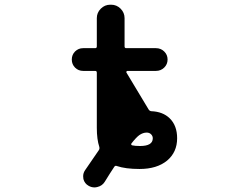

<svg xmlns="http://www.w3.org/2000/svg" viewBox="-20 -735 1040 824"><path d="M360.4 62.5Q342.8 52.7 337.9 33.2Q336.9 27.3 336.9 21.5Q336.9 7.8 344.7 -3.9Q375 -47.9 404.3 -90.8Q408.2 -96.7 406.2 -104.5Q395.5 -136.7 395.5 -186.5V-422.9Q395.5 -430.7 388.7 -430.7H336.9Q316.4 -430.7 302.2 -444.8Q288.1 -459 288.1 -479.5Q288.1 -500 302.2 -514.2Q316.4 -528.3 336.9 -528.3H388.7Q395.5 -528.3 395.5 -536.1V-657.2Q395.5 -680.7 412.6 -697.8Q429.7 -714.8 453.1 -714.8H457Q480.5 -714.8 497.6 -697.8Q514.6 -680.7 514.6 -657.2V-536.1Q514.6 -528.3 521.5 -528.3H649.4Q669.9 -528.3 684.6 -514.2Q699.2 -500 699.2 -479.5Q699.2 -459 684.6 -444.8Q669.9 -430.7 649.4 -430.7H526.4Q524.4 -430.7 522.9 -428.2Q521.5 -425.8 522.5 -423.8L618.2 -264.6Q622.1 -258.8 628.9 -257.8Q678.7 -255.9 708 -227.5Q740.2 -196.3 740.2 -141.6Q740.2 -82 697.3 -45.9Q653.3 -9.8 579.1 -9.8Q518.6 -9.8 481.4 -22.5Q474.6 -25.4 470.7 -19.5Q453.1 6.8 429.7 44.9Q418.9 62.5 398.4 67.4Q391.6 69.3 385.7 69.3Q372.1 69.3 360.4 62.5ZM543.9 -119.1Q543 -118.2 543 -116.2Q543 -112.3 546.9 -111.3Q559.6 -108.4 581.1 -108.4Q635.7 -108.4 635.7 -141.6Q635.7 -151.4 628.4 -158.7Q621.1 -166 609.4 -166Q593.8 -166 578.1 -155.3Q564.5 -145.5 543.9 -119.1Z"/></svg>

Font: Rounded Mgen+ 1mn medium
Style: Regular
Weight: 500
Designer: [Source Han Sans]
Ryoko NISHIZUKA  (kana & ideographs); Paul D. Hunt (Latin, Greek & Cyrillic); Wenlong ZHANG  (bopomofo
Version: Version 1.059.20150602